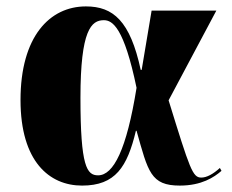

<svg xmlns="http://www.w3.org/2000/svg" viewBox="-20 -569 724 599"><path d="M236 10C340 10 377 -48 404 -161H406C442 -33 450 10 541 10C609 10 648 -16 671 -36L666 -45C645 -26 625 -15 608 -15C581 -15 573 -39 506 -256L655 -536H453L422 -351H419C386 -504 333 -549 248 -549C135 -549 44 -455 44 -257C44 -65 134 10 236 10ZM286 -22C251 -22 231 -49 231 -264C231 -476 265 -506 304 -506C331 -506 367 -483 406 -295C375 -102 334 -22 286 -22Z"/></svg>

Font: Noto Serif Display Black
Style: Regular
Weight: 900
Designer: Monotype Design Team
Foundry: Monotype Imaging Inc.
Version: Version 2.009